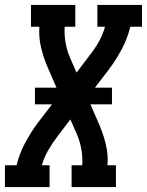

<svg xmlns="http://www.w3.org/2000/svg" viewBox="-42 -755 593 775"><path d="M-22 0V-88H25Q36 -134 59 -177.5Q82 -221 112 -261L168 -334H99V-401H186L150 -484Q134 -521 124 -562Q114 -603 117 -647H83V-735H262V-647H219Q217 -613 223 -580.5Q229 -548 242 -519L267 -462L317 -528Q339 -555 356 -585Q373 -615 382 -647H351V-735H531V-647H484Q473 -601 450 -557.5Q427 -514 397 -474L341 -401H410V-334H323L359 -251Q375 -214 385 -173Q395 -132 392 -88H426V0H247V-88H290Q292 -122 286 -154.5Q280 -187 267 -216L242 -273L192 -207Q171 -180 153.5 -150Q136 -120 127 -88H158V0Z"/></svg>

Font: Iosevka Curly Slab SmBdObl
Style: Regular
Weight: 600
Italic angle: -9°
Monospace: yes
Designer: Belleve Invis
Foundry: Belleve Invis
Version: Version 11.0.0; ttfautohint (v1.8.3)